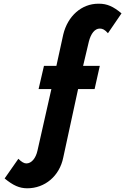

<svg xmlns="http://www.w3.org/2000/svg" viewBox="-20 -815 675 1035"><path d="M127 200C222 200 301 134 321 34L401 -335H490L518 -460H428L459 -591C470 -634 491 -661 518 -661C533 -661 545 -655 562 -636L635 -743C591 -780 557 -795 514 -795C513 -795 511 -795 510 -795C420 -795 345 -729 321 -629L284 -460H217L188 -335H257L182 -3C173 38 150 66 122 66C110 66 96 58 79 41L5 147C50 184 84 200 127 200Z"/></svg>

Font: Jost
Style: Bold Italic
Weight: 700
Italic angle: -5°
Version: Version 3.710